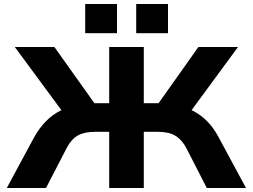

<svg xmlns="http://www.w3.org/2000/svg" viewBox="-20 -940 1264 960"><path d="M14 0 152 -256Q177 -300 209 -333Q241 -366 282.5 -387Q324 -408 378 -417L302 -369L54 -705H252L467 -403L436 -424H526V-705H699V-424H789L758 -403L972 -705H1170L923 -369L847 -417Q901 -408 942.5 -387Q984 -366 1016 -333.5Q1048 -301 1072 -256L1210 0H1014L912 -199Q890 -241 857.5 -261Q825 -281 768 -281H699V0H526V-281H457Q402 -281 369 -262.5Q336 -244 313 -199L210 0ZM661 -774V-920H820V-774ZM406 -774V-920H565V-774Z"/></svg>

Font: Nunito Sans 7pt SemiExpanded ExtraBold
Style: Regular
Weight: 800
Width: 6
Designer: Vernon Adams
Foundry: Vernon Adams
Version: Version 3.101;gftools[0.9.27]